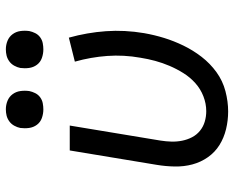

<svg xmlns="http://www.w3.org/2000/svg" viewBox="-90 -682 781 640"><g transform="rotate(-90 300.0 -362.5)"><path d="M248 8Q218 8 189 1Q160 -6 136 -21Q112 -36 95.5 -59.5Q79 -83 71.5 -111Q64 -139 64.5 -169.5Q65 -200 70 -230L118 -520H201L151 -218Q148 -199 147.5 -181Q147 -163 150.5 -145.5Q154 -128 162 -112.5Q170 -97 183.5 -86Q197 -75 214 -70Q231 -65 249 -65Q274 -65 298.5 -74.5Q323 -84 342.5 -101.5Q362 -119 376 -141.5Q390 -164 400 -187.5Q410 -211 416.5 -235Q423 -259 427 -284Q437 -340 433 -395Q429 -450 414 -503L494 -523Q511 -462 515.5 -399.5Q520 -337 509 -272Q503 -238 493 -205.5Q483 -173 467.5 -141Q452 -109 430 -80.5Q408 -52 379 -31Q350 -10 315.5 -1Q281 8 248 8ZM455 -608Q440 -608 426 -613Q412 -618 403.5 -629.5Q395 -641 393 -655.5Q391 -670 393 -685Q395 -695 400.5 -705Q406 -715 415 -721.5Q424 -728 434 -730.5Q444 -733 455 -733Q470 -733 483.5 -727.5Q497 -722 505.5 -710.5Q514 -699 516 -684.5Q518 -670 516 -655Q514 -645 509 -635Q504 -625 495 -618.5Q486 -612 475.5 -610Q465 -608 455 -608ZM255 -608Q240 -608 226 -613Q212 -618 203.5 -629.5Q195 -641 193 -655.5Q191 -670 193 -685Q195 -695 200.5 -705Q206 -715 215 -721.5Q224 -728 234 -730.5Q244 -733 255 -733Q270 -733 283.5 -727.5Q297 -722 305.5 -710.5Q314 -699 316 -684.5Q318 -670 316 -655Q314 -645 309 -635Q304 -625 295 -618.5Q286 -612 275.5 -610Q265 -608 255 -608Z"/></g></svg>

Font: Zed Sans Extended
Style: Italic
Weight: 400
Width: 7
Italic angle: -9°
Designer: Belleve Invis
Foundry: Belleve Invis
Version: Version 1.0.0; ttfautohint (v1.8.4)